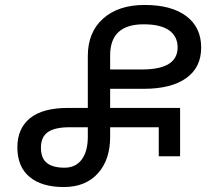

<svg xmlns="http://www.w3.org/2000/svg" viewBox="-20 -744 881 774"><path d="M237 10Q148 10 99 -31Q50 -72 50 -150Q50 -226 101 -267.5Q152 -309 255 -309H334V-518Q334 -614 395.5 -669Q457 -724 563 -724Q671 -724 731 -679Q791 -634 791 -552Q791 -472 730.5 -429Q670 -386 560 -386H424V-309H706V-114H620V-231H424V-192Q424 -100 374.5 -45Q325 10 237 10ZM424 -464H553Q696 -464 696 -553Q696 -597 662 -621.5Q628 -646 559 -646Q424 -646 424 -521ZM240 -68Q285 -68 309.5 -101Q334 -134 334 -192V-231H261Q201 -231 173 -211.5Q145 -192 145 -149Q145 -106 169 -87Q193 -68 240 -68Z"/></svg>

Font: Go Noto Current
Style: Regular
Weight: 400
Designer: Monotype Design Team
Foundry: Monotype Imaging Inc.
Version: Version 2.007; ttfautohint (v1.8) -l 8 -r 50 -G 200 -x 14 -D